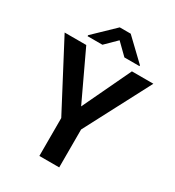

<svg xmlns="http://www.w3.org/2000/svg" viewBox="-211 -1022 1038 1142"><g transform="rotate(30 307.5 -450.5)"><path d="M2.4 -710.9 239.3 -260.3V0H375.5V-260.3L611.8 -710.9H464.4L307.1 -379.4L150.9 -710.9ZM271 -901.4 131.3 -767.1V-760.3H233.4L308.6 -834.5L384.3 -760.3H487.8V-766.1L346.2 -901.4Z"/></g></svg>

Font: Vazirmatn SemiBold
Style: Regular
Weight: 600
Designer: Saber Rastikerdar
Foundry: Saber Rastikerdar
Version: Version 33.003